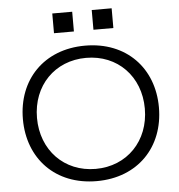

<svg xmlns="http://www.w3.org/2000/svg" viewBox="-60 -954 947 1018"><g transform="rotate(-5 414.0 -445.0)"><path d="M414 8C634 8 776 -143 776 -353C776 -562 634 -713 414 -713C194 -713 52 -562 52 -353C52 -143 194 8 414 8ZM414 -57C247 -57 127 -181 127 -353C127 -525 247 -648 414 -648C581 -648 701 -525 701 -353C701 -181 581 -57 414 -57ZM256 -793H362V-898H256ZM466 -793H572V-898H466Z"/></g></svg>

Font: Absans
Style: Regular
Weight: 400
Designer: Valerio Monopoli
Version: Version 1.200;Glyphs 3.2 (3217)